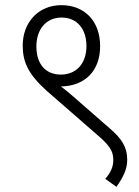

<svg xmlns="http://www.w3.org/2000/svg" viewBox="-20 -652 540 744"><path d="M68 -476C68 -411 90 -364 161 -300L371 -117C408 -83 419 -63 419 -32C419 -4 408 18 388 41L431 72C457 36 473 4 473 -33C473 -82 451 -115 407 -153L265 -277C248 -292 231 -306 216 -317H217C309 -319 368 -377 368 -473C368 -572 306 -632 218 -632C125 -632 68 -561 68 -476ZM121 -472C121 -540 160 -584 219 -584C279 -584 315 -539 315 -474C315 -404 274 -363 216 -363C158 -363 121 -402 121 -472Z"/></svg>

Font: Noto Sans Devanagari UI SemiCondensed Light
Style: Regular
Weight: 300
Width: 4
Designer: Jelle Bosma - Monotype Design Team
Foundry: Monotype Imaging Inc.
Version: Version 2.004